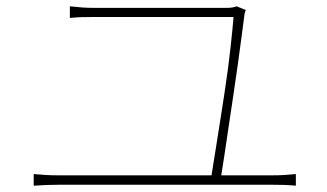

<svg xmlns="http://www.w3.org/2000/svg" viewBox="-20 -668 1040 610"><path d="M847 -111H683Q687 -135 693 -175Q699 -215 706 -263Q713 -311 721 -363Q729 -415 735.5 -463Q742 -511 747.5 -551.5Q753 -592 756 -616Q757 -629 761 -636L732 -648Q727 -646 719.5 -644.5Q712 -643 701 -643H279Q255 -643 238.5 -644.5Q222 -646 202 -648V-611Q222 -613 238 -613.5Q254 -614 280 -614H722Q721 -600 718.5 -575Q716 -550 712.5 -517.5Q709 -485 704 -447.5Q699 -410 693 -371Q687 -332 681 -293.5Q675 -255 669.5 -220.5Q664 -186 659.5 -158Q655 -130 652 -111H164Q145 -111 126 -112Q107 -113 87 -115V-78Q129 -81 164 -81H847Q860 -81 880.5 -80.5Q901 -80 920 -78V-115Q901 -113 883.5 -112Q866 -111 847 -111Z"/></svg>

Font: Spoqa Han Sans Neo Thin
Style: Regular
Weight: 100
Designer: [Spoqa Han Sans Neo] Dong-huui Kim  Younghwa Kang  Yujin Lee  [Noto Sans] Ryoko NISHIZUKA  (kana & ideographs); Paul D. 
Foundry: Spoqa (http://www.spoqa-han-sans.com)
Version: Version 1.100;hotconv 1.0.109;makeotfexe 2.5.65596